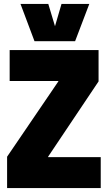

<svg xmlns="http://www.w3.org/2000/svg" viewBox="-20 -954 548 974"><path d="M16 0V-159L276 -541V-543H29V-700H480V-541L224 -159V-157H491V0ZM433 -934 361 -745H155L84 -934H225L259 -821L292 -934Z"/></svg>

Font: Georama SemiCondensed ExtraBold
Style: Regular
Weight: 800
Width: 4
Designer: Jean-Baptiste Levee
Foundry: Production Type
Version: Version 1.000